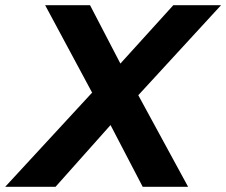

<svg xmlns="http://www.w3.org/2000/svg" viewBox="-70 -720 872 740"><path d="M463 -353 655 0H480L356 -238L144 0H-50L285 -363L104 -700H277L394 -475L598 -700H782Z"/></svg>

Font: Idrija
Style: Bold Italic
Weight: 700
Italic angle: -11.3°
Designer: Julieta Ulanovsky
Foundry: Julieta Ulanovsky
Version: Version 7.200